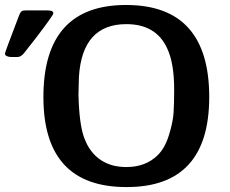

<svg xmlns="http://www.w3.org/2000/svg" viewBox="-25 -736 930 778"><path d="M-4.9 -519Q-4.9 -523.9 53.2 -675.8Q58.1 -687 62.5 -690.4Q66.9 -693.8 78.1 -693.8H168Q168.9 -693.8 172.4 -693.4Q175.8 -692.9 177.5 -692.9Q179.2 -692.9 181.6 -692.4Q184.1 -691.9 185.5 -690.9Q187 -689.9 188.5 -689Q189.9 -688 190.4 -686Q190.9 -684.1 190.9 -681.2Q190.9 -674.3 118.2 -579.1Q90.3 -543 71.8 -520Q59.6 -504.9 44.9 -504.9H19Q-4.9 -506.8 -4.9 -519ZM150.9 -342.8Q150.9 -715.8 485.8 -715.8Q822.8 -715.8 822.8 -342.8Q822.8 22.5 487.8 22Q150.9 22.5 150.9 -342.8ZM293 -351.1Q295.9 -232.9 315.9 -178.2Q349.1 -87.4 435.1 -64.9Q460.9 -59.1 486.8 -59.1Q565.9 -59.1 614.7 -107.9Q643.6 -136.7 659.7 -189Q675.8 -241.2 678.2 -277.6Q680.7 -314 680.7 -367.2V-374Q680.7 -481 651.9 -541Q606.9 -638.2 486.8 -638.2Q308.6 -638.2 294.9 -425.8L293.9 -392.1Z"/></svg>

Font: CMU Sans Serif
Style: Bold
Weight: 700
Version: Version 0.7.0